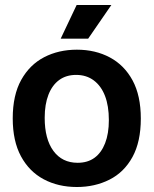

<svg xmlns="http://www.w3.org/2000/svg" viewBox="-20 -735 615 769"><path d="M288 14Q213 14 155 -17Q97 -48 64 -109Q31 -170 31 -261Q31 -354 65 -415Q99 -476 157 -506Q215 -536 288 -536Q362 -536 420 -505Q478 -474 511 -413Q544 -352 544 -260Q544 -167 510.5 -106Q477 -45 418.5 -15.5Q360 14 288 14ZM291 -83Q331 -83 358.5 -103Q386 -123 401 -161.5Q416 -200 416 -254Q416 -311 400.5 -351Q385 -391 355.5 -413Q326 -435 285 -435Q245 -435 217 -414.5Q189 -394 174 -355.5Q159 -317 159 -263Q159 -178 194 -130.5Q229 -83 291 -83ZM333 -580H223L287 -715H426Z"/></svg>

Font: Bricolage Grotesque 72pt SemiBold
Style: Regular
Weight: 600
Version: Version 1.001;gftools[0.9.33.dev8+g029e19f]